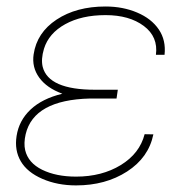

<svg xmlns="http://www.w3.org/2000/svg" viewBox="-20 -558 576 588"><path d="M30.8 -141.6Q38.1 -189 73.5 -222.4Q108.9 -255.9 170.9 -271Q123 -288.6 100.1 -320.3Q77.1 -352.1 83 -391.6Q92.8 -458 153.3 -498Q213.9 -538.1 303.2 -538.1Q356.4 -538.1 400.1 -519.5Q443.8 -501 466.3 -467.8Q488.8 -434.6 483.9 -390.1H457.5Q464.8 -445.3 420.4 -478.5Q376 -511.7 303.2 -511.7Q230 -511.7 179.7 -483.9Q129.4 -456.1 114.7 -408.7Q105 -376.5 110.8 -353Q128.9 -283.2 270.5 -283.2H340.8L336.9 -256.3H255.4Q83.5 -252 58.6 -147Q52.2 -119.1 57.1 -98.1Q66.4 -59.1 109.1 -38.1Q151.9 -17.1 212.9 -17.1Q292 -17.1 349.9 -52.5Q407.7 -87.9 422.9 -147L449.7 -146.5Q435.1 -75.2 369.1 -32.7Q303.2 9.8 212.9 9.8Q155.8 9.8 109.6 -10.3Q63.5 -30.3 43.7 -64Q23.9 -97.7 30.8 -141.6Z"/></svg>

Font: Roboto Thin
Style: Italic
Weight: 250
Italic angle: -12°
Designer: Google
Version: Version 2.134; 2016